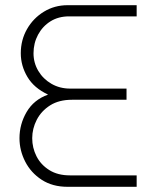

<svg xmlns="http://www.w3.org/2000/svg" viewBox="-20 -719 594 739"><path d="M240 0Q182 0 140.5 -27Q99 -54 77 -97Q55 -140 55 -187Q55 -241 82.5 -288Q110 -335 165 -355Q111 -380 85.5 -423Q60 -466 60 -514Q60 -565 84 -607Q108 -649 149 -674Q190 -699 240 -699H506V-656H246Q205 -656 174.5 -637Q144 -618 126.5 -585.5Q109 -553 109 -514Q109 -477 127.5 -446Q146 -415 178 -396.5Q210 -378 250 -378H467V-335H257Q207 -335 173 -313.5Q139 -292 121.5 -258Q104 -224 104 -187Q104 -150 120.5 -117.5Q137 -85 169.5 -64.5Q202 -44 249 -44H506V0Z"/></svg>

Font: MuseoModerno Thin ExtraLight
Style: Regular
Weight: 250
Version: Version 1.002